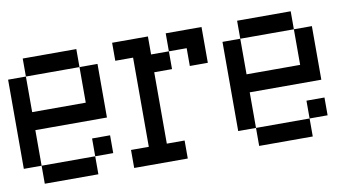

<svg xmlns="http://www.w3.org/2000/svg" viewBox="-62 -675 1625 882"><g transform="rotate(-10 750.0 -234.0)"><path d="M83 -276.4H333V-442.4H83ZM0 -26.4V-442.4H83V-526.4H333V-442.4H417V-192.4H83V-26.4ZM333 -26.4V57.6H83V-26.4ZM333 -26.4V-109.4H417V-26.4Z M500 -26.4H583V-442.4H500V-526.4H667V-442.4H750V-359.4H667V-26.4H750V57.6H500ZM750 -442.4V-526.4H917V-359.4H833V-442.4Z M1083 -276.4H1333V-442.4H1083ZM1000 -26.4V-442.4H1083V-526.4H1333V-442.4H1417V-192.4H1083V-26.4ZM1333 -26.4V57.6H1083V-26.4ZM1333 -26.4V-109.4H1417V-26.4Z"/></g></svg>

Font: KH Dot kagurazaka 12
Style: Regular
Weight: 400
Designer: Original version for X68000 by Keitarou Hiraki (http://hp.vector.co.jp/authors/VA000874/) / TrueType conversion by Homem
Version: Version 1.00.20150527